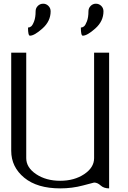

<svg xmlns="http://www.w3.org/2000/svg" viewBox="-20 -1041 706 1061"><path d="M551.8 -978.5Q551.8 -923.8 506.8 -883.8Q461.9 -843.8 437.5 -843.8Q426.8 -843.8 426.8 -888.7Q435.5 -888.7 443.8 -895Q452.1 -901.4 460.4 -923.3Q468.8 -945.3 468.8 -978.5Q468.8 -996.1 481 -1008.3Q493.2 -1020.5 509.8 -1020.5Q527.3 -1020.5 539.6 -1008.3Q551.8 -996.1 551.8 -978.5ZM259.8 -978.5Q259.8 -923.8 214.8 -883.8Q169.9 -843.8 145.5 -843.8Q134.8 -843.8 134.8 -888.7Q143.6 -888.7 151.9 -895Q160.2 -901.4 168.5 -923.3Q176.8 -945.3 176.8 -978.5Q176.8 -996.1 189 -1008.3Q201.2 -1020.5 218.8 -1020.5Q235.4 -1020.5 247.6 -1008.3Q259.8 -996.1 259.8 -978.5ZM583 0Q553.7 0 536.1 -16.1Q518.6 -32.2 500 -32.2Q498 -32.2 438.5 -16.1Q378.9 0 312.5 0Q185.5 0 113.8 -59.1Q42 -118.2 42 -208V-750H125V-167Q125 -115.2 179.7 -78.6Q234.4 -42 312.5 -42Q390.6 -42 445.3 -78.6Q500 -115.2 500 -167V-750H583Z"/></svg>

Font: okolaks
Style: Regular
Weight: 500
Version: Version 000.6.0